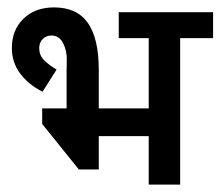

<svg xmlns="http://www.w3.org/2000/svg" viewBox="-20 -499 596 519"><path d="M467 -396V0H382V-131H247V-41H193L94 -164V-206H160V-310Q160 -312 160.5 -337Q161 -362 150.5 -382.5Q140 -403 119 -403Q105 -403 95.5 -393.5Q86 -384 86 -369Q86 -350 98.5 -337Q111 -324 133 -311L95 -251Q56 -271 34 -301Q12 -331 12 -369Q12 -418 43.5 -448.5Q75 -479 126 -479Q188 -479 217.5 -437Q247 -395 247 -310V-206H382V-396H301V-466H556V-396Z"/></svg>

Font: Cambay Devanagari
Style: Regular
Weight: 700
Designer: Pooja Saxena
Foundry: Pooja Saxena
Version: Version 1.095;PS 001.095;hotconv 1.0.70;makeotf.lib2.5.58329